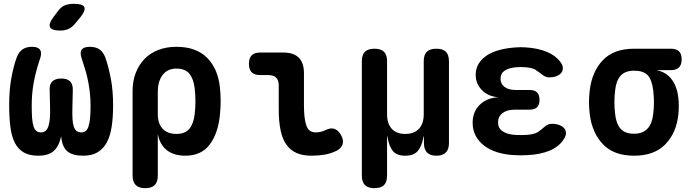

<svg xmlns="http://www.w3.org/2000/svg" viewBox="-20 -805 3640 1005"><path d="M450 -560Q482 -560 502 -545.5Q522 -531 532 -502Q548 -456 560 -394Q572 -332 572 -254Q572 -191 564.5 -142Q557 -93 539 -59.5Q521 -26 491 -8Q461 10 415 10Q360 10 332.5 -13Q305 -36 300 -92Q289 -39 261 -14.5Q233 10 181 10Q134 10 104.5 -7Q75 -24 58 -57Q41 -90 34.5 -139.5Q28 -189 28 -254Q28 -333 39 -394.5Q50 -456 67 -503Q77 -531 96.5 -545.5Q116 -560 148 -560Q178 -560 189 -545.5Q200 -531 191 -502Q179 -467 170.5 -435Q162 -403 156.5 -373Q151 -343 148.5 -313.5Q146 -284 146 -251Q146 -214 148 -187.5Q150 -161 155.5 -144Q161 -127 170.5 -119.5Q180 -112 194 -112Q209 -112 218.5 -120Q228 -128 233.5 -144.5Q239 -161 241 -186Q243 -211 242 -246L240 -333Q238 -364 254 -379Q270 -394 301 -394Q332 -394 347 -379Q362 -364 361 -333L359 -243Q358 -207 359.5 -182Q361 -157 366.5 -141.5Q372 -126 381.5 -119Q391 -112 406 -112Q420 -112 429 -119.5Q438 -127 443.5 -144Q449 -161 451.5 -187.5Q454 -214 454 -251Q454 -284 451 -313.5Q448 -343 442.5 -373Q437 -403 428 -434Q419 -465 407 -501Q397 -531 408 -545.5Q419 -560 450 -560ZM371 -679Q356 -661 337.5 -653Q319 -645 296 -645Q251 -645 242 -662.5Q233 -680 260 -716L285 -749Q302 -771 321.5 -778Q341 -785 368 -785Q414 -785 421.5 -767.5Q429 -750 401 -715Z M740 180Q707 180 690.5 163.5Q674 147 674 114V-328Q674 -381 690.5 -423.5Q707 -466 736.5 -496.5Q766 -527 808.5 -543.5Q851 -560 903 -560Q1007 -560 1064 -502.5Q1121 -445 1131 -348Q1135 -312 1135 -275.5Q1135 -239 1131 -202Q1121 -105 1077 -47.5Q1033 10 950 10Q889 10 852 -20Q815 -50 806 -105V114Q806 147 790 163.5Q774 180 740 180ZM903 -104Q949 -104 971 -130.5Q993 -157 999 -207Q1003 -241 1003 -275Q1003 -309 999 -343Q993 -393 971 -419.5Q949 -446 903 -446Q880 -446 862 -437.5Q844 -429 831.5 -413Q819 -397 812.5 -374.5Q806 -352 806 -323V-207Q806 -158 831.5 -131Q857 -104 903 -104Z M1571 -256Q1571 -181 1584 -146.5Q1597 -112 1632 -112Q1644 -112 1656.5 -114.5Q1669 -117 1684 -124Q1712 -138 1732 -130Q1752 -122 1765 -98Q1780 -71 1773.5 -50.5Q1767 -30 1744 -17Q1712 -1 1679 4.5Q1646 10 1610 10Q1566 10 1534 -3.5Q1502 -17 1480.5 -46Q1459 -75 1449 -121.5Q1439 -168 1439 -233V-358Q1439 -385 1425.5 -398.5Q1412 -412 1385 -412H1342Q1312 -412 1297.5 -426.5Q1283 -441 1283 -471Q1283 -501 1297.5 -515.5Q1312 -530 1342 -530H1463Q1517 -530 1544 -503Q1571 -476 1571 -422Z M1940 180Q1907 180 1890.5 164Q1874 148 1874 114V-484Q1874 -518 1890 -534Q1906 -550 1940 -550Q1974 -550 1990 -534Q2006 -518 2006 -484V-207Q2006 -158 2030.5 -131Q2055 -104 2101 -104Q2148 -104 2173 -131Q2198 -158 2198 -207V-484Q2198 -518 2214 -534Q2230 -550 2264 -550Q2298 -550 2314 -534Q2330 -518 2330 -484V-56Q2330 -23 2313.5 -6.5Q2297 10 2264 10Q2232 10 2215.5 -6.5Q2199 -23 2199 -56V-85Q2199 -95 2198.5 -95Q2198 -95 2196 -85Q2188 -40 2167 -15Q2146 10 2101 10Q2056 10 2036 -15Q2016 -40 2009 -85Q2007 -95 2006.5 -95Q2006 -95 2006 -85V114Q2006 148 1990 164Q1974 180 1940 180Z M2913 -481Q2925 -466 2926 -451Q2927 -436 2919 -425Q2911 -414 2894.5 -407Q2878 -400 2854 -400Q2844 -400 2836 -403.5Q2828 -407 2820.5 -412.5Q2813 -418 2805.5 -424Q2798 -430 2788 -436Q2779 -444 2765 -447.5Q2751 -451 2732 -453Q2719 -454 2706.5 -454Q2694 -454 2682 -453Q2644 -450 2622 -435.5Q2600 -421 2600 -393Q2600 -366 2621 -350Q2642 -334 2679 -334H2752Q2778 -334 2791 -321.5Q2804 -309 2804 -282Q2804 -256 2791 -243.5Q2778 -231 2752 -231H2674Q2634 -231 2610.5 -213Q2587 -195 2587 -165Q2587 -134 2610.5 -118Q2634 -102 2674 -99Q2690 -98 2707 -98Q2724 -98 2740 -99Q2762 -101 2778 -106Q2794 -111 2805 -121Q2813 -126 2820.5 -133Q2828 -140 2835 -145Q2842 -150 2850 -153.5Q2858 -157 2869 -157Q2892 -157 2909 -150Q2926 -143 2934.5 -132Q2943 -121 2942.5 -106.5Q2942 -92 2930 -75Q2906 -37 2857 -16.5Q2808 4 2740 7Q2724 8 2707 8Q2690 8 2674 7Q2625 5 2584.5 -7.5Q2544 -20 2515 -42Q2486 -64 2470 -94Q2454 -124 2454 -162Q2454 -220 2491 -256.5Q2528 -293 2590 -296Q2537 -299 2503.5 -332.5Q2470 -366 2470 -413Q2470 -446 2485.5 -471.5Q2501 -497 2528.5 -515Q2556 -533 2595 -543.5Q2634 -554 2682 -557Q2694 -558 2706.5 -558Q2719 -558 2732 -557Q2795 -553 2841.5 -534Q2888 -515 2913 -481Z M3416 -438Q3469 -427 3497 -388Q3525 -349 3531 -291Q3533 -270 3533 -249Q3533 -228 3531 -207Q3521 -110 3463 -50Q3405 10 3299 10Q3193 10 3136 -50Q3079 -110 3067 -207Q3063 -239 3063 -270Q3063 -301 3067 -333Q3079 -431 3136 -490.5Q3193 -550 3299 -550H3492Q3520 -550 3534 -536.5Q3548 -523 3548 -494Q3548 -466 3534 -452Q3520 -438 3492 -438ZM3299 -105Q3323 -105 3340 -112Q3357 -119 3369.5 -132Q3382 -145 3389 -164Q3396 -183 3399 -207Q3403 -239 3403 -270Q3403 -301 3399 -333Q3392 -389 3369.5 -412Q3347 -435 3299 -435Q3252 -435 3228.5 -408.5Q3205 -382 3200 -333Q3196 -301 3196 -270Q3196 -239 3200 -207Q3205 -158 3228 -131.5Q3251 -105 3299 -105Z"/></svg>

Font: Maple Mono
Style: Bold
Weight: 700
Monospace: yes
Designer: subframe7536
Version: Version 7.200